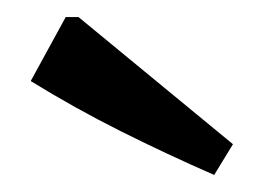

<svg xmlns="http://www.w3.org/2000/svg" viewBox="-20 -762 328 225"><path d="M231 -557Q176 -581 122 -608Q68 -635 16 -667L57 -742H72L253 -593Z"/></svg>

Font: Piazzolla 24pt SemiBold
Style: Regular
Weight: 600
Designer: Juan Pablo del Peral
Foundry: Huerta Tipografica
Version: Version 2.005